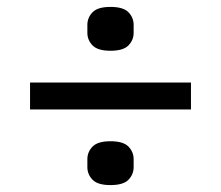

<svg xmlns="http://www.w3.org/2000/svg" viewBox="-20 -583 640 556"><path d="M67 -266V-344H533V-266ZM300 -47Q263 -47 248 -62.5Q233 -78 233 -99V-122Q233 -143 248 -158.5Q263 -174 300 -174Q337 -174 352 -158.5Q367 -143 367 -122V-99Q367 -78 352 -62.5Q337 -47 300 -47ZM300 -436Q263 -436 248 -451.5Q233 -467 233 -488V-511Q233 -532 248 -547.5Q263 -563 300 -563Q337 -563 352 -547.5Q367 -532 367 -511V-488Q367 -467 352 -451.5Q337 -436 300 -436Z"/></svg>

Font: IBM Plex Sans Thai Looped Text
Style: Regular
Weight: 450
Designer: Mike Abbink, Paul van der Laan, Pieter van Rosmalen, Ben Mitchell, Mark Frömberg
Foundry: Bold Monday
Version: Version 1.1